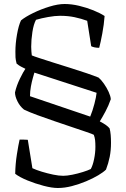

<svg xmlns="http://www.w3.org/2000/svg" viewBox="-20 -740 631 960"><path d="M269 200Q240 200 198 189Q156 178 117 162Q78 146 56 129Q57 79 64.5 31.5Q72 -16 78 -42Q87 -42 96.5 -42Q106 -42 119 -41L142 101Q161 110 189 118.5Q217 127 245.5 133Q274 139 296 139Q315 139 342 133.5Q369 128 394.5 120Q420 112 434 105Q444 87 450.5 55.5Q457 24 457 -6Q457 -25 455.5 -39Q454 -53 449 -66Q442 -70 412.5 -80Q383 -90 341.5 -104Q300 -118 254.5 -133.5Q209 -149 168 -164Q127 -179 100 -192Q80 -208 67.5 -233Q55 -258 55 -278Q63 -313 80 -347.5Q97 -382 107 -396Q95 -402 85 -407Q75 -412 63 -422Q58 -442 57.5 -453Q57 -464 57 -482Q57 -522 65 -567.5Q73 -613 85 -638Q107 -656 146 -675Q185 -694 227.5 -707Q270 -720 303 -720Q338 -720 375.5 -711Q413 -702 446.5 -688.5Q480 -675 503 -660Q500 -618 491.5 -572.5Q483 -527 476 -501Q462 -501 451.5 -503.5Q441 -506 436 -509L416 -636Q386 -647 353 -654Q320 -661 280 -661Q255 -661 221 -655Q187 -649 160 -641Q148 -619 142 -580Q136 -541 136 -506Q136 -492 137 -483Q138 -474 139 -463Q148 -459 177 -449.5Q206 -440 247 -427Q288 -414 331.5 -400.5Q375 -387 413 -374Q451 -361 473 -352Q486 -341 500 -321Q514 -301 523.5 -280Q533 -259 534 -244Q523 -212 507.5 -183Q492 -154 479 -133Q516 -114 528 -98Q532 -83 533.5 -65Q535 -47 535 -26Q535 12 528.5 44.5Q522 77 510 108Q497 121 471 136.5Q445 152 410.5 166.5Q376 181 339.5 190.5Q303 200 269 200ZM431 -157Q443 -186 452 -220.5Q461 -255 463 -276L152 -377Q150 -370 144.5 -351Q139 -332 134.5 -307.5Q130 -283 130 -259Z"/></svg>

Font: Texturina Light
Style: Regular
Weight: 300
Designer: Guillermo Torres Carreño
Foundry: Omnibus-Type
Version: Version 1.002; ttfautohint (v1.8.3)